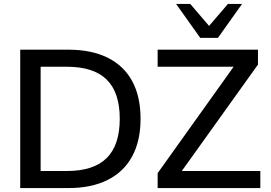

<svg xmlns="http://www.w3.org/2000/svg" viewBox="-20 -958 1380 978"><path d="M83 0V-705H327Q446 -705 528.5 -664Q611 -623 653.5 -544.5Q696 -466 696 -353Q696 -241 653.5 -162Q611 -83 528.5 -41.5Q446 0 327 0ZM187 -87H321Q457 -87 523.5 -153Q590 -219 590 -353Q590 -487 523.5 -552.5Q457 -618 321 -618H187ZM783 0V-76L1195 -653V-618H783V-705H1294V-629L881 -52V-87H1306V0ZM1000 -765 877 -938H949L1045 -826L1141 -938H1213L1090 -765Z"/></svg>

Font: Mulish ExtraLight SemiBold
Style: Regular
Weight: 600
Version: Version 3.603